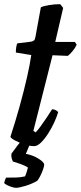

<svg xmlns="http://www.w3.org/2000/svg" viewBox="-26 -701 388 921"><path d="M138 0Q116 0 90.5 -8.5Q65 -17 45.5 -27.5Q26 -38 24 -45Q48 -118 68.5 -192Q89 -266 103.5 -330Q118 -394 124 -437L50 -449Q50 -464 52 -475.5Q54 -487 57 -493L122 -501Q133 -503 137.5 -507.5Q142 -512 144 -524L170 -666Q182 -672 209 -676.5Q236 -681 263 -681L277 -663L239 -500H333L342 -487Q335 -471 321.5 -455Q308 -439 299 -433L226 -436L134 -73L145 -66Q155 -76 169.5 -96Q184 -116 199 -138.5Q214 -161 224 -177Q233 -177 241.5 -172.5Q250 -168 253 -163Q247 -142 234.5 -114.5Q222 -87 205 -60.5Q188 -34 170.5 -17Q153 0 138 0ZM51 200Q43 200 30.5 196Q18 192 7 186.5Q-4 181 -6 176Q-1 158 3 151Q30 151 52 150.5Q74 150 94 145Q98 137 102 124Q106 111 108 103Q98 95 74.5 86.5Q51 78 36 74Q33 68 30 57.5Q27 47 29 36Q41 19 57.5 -2.5Q74 -24 85 -37H129L98 37Q131 43 158.5 60Q186 77 186 89Q186 96 180.5 112Q175 128 167 143.5Q159 159 153 166Q128 181 96.5 190.5Q65 200 51 200Z"/></svg>

Font: Texturina 72pt 72pt Regular
Style: Bold Italic
Weight: 700
Italic angle: -11°
Designer: Guillermo Torres Carreño
Foundry: Omnibus-Type
Version: Version 1.002; ttfautohint (v1.8.3)